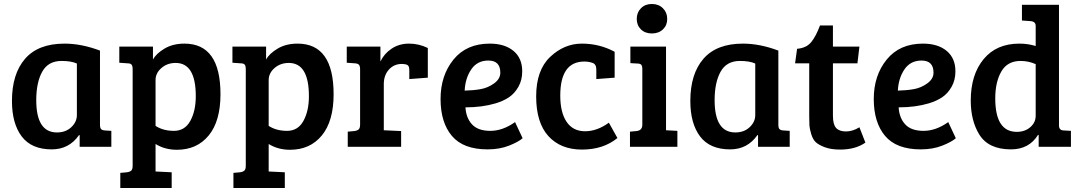

<svg xmlns="http://www.w3.org/2000/svg" viewBox="-20 -737 5422 964"><path d="M482 -483V-111Q482 -95 487.5 -89Q493 -83 507 -82L539 -80V0H380V-58L377 -59Q327 13 240 13Q138 13 89 -52Q40 -117 40 -230Q40 -366 106 -442Q172 -518 304 -518Q389 -518 482 -483ZM366 -159V-418Q338 -431 289 -431Q222 -431 192 -377Q162 -323 162 -234Q162 -72 266 -72Q310 -72 338 -98.5Q366 -125 366 -159Z M646 95V-389Q646 -406 640.5 -412.5Q635 -419 621 -419L579 -422V-503H748V-438Q764 -468 806 -493Q848 -518 906 -518Q1087 -518 1087 -264Q1087 -129 1028 -57Q969 15 868 15Q808 15 761 -14V124L842 128V207H584V131L617 128Q632 126 639 119.5Q646 113 646 95ZM963 -254Q963 -421 862 -421Q820 -421 790.5 -395.5Q761 -370 761 -335V-105Q799 -80 853.5 -80Q908 -80 935.5 -130Q963 -180 963 -254Z M1214 95V-389Q1214 -406 1208.5 -412.5Q1203 -419 1189 -419L1147 -422V-503H1316V-438Q1332 -468 1374 -493Q1416 -518 1474 -518Q1655 -518 1655 -264Q1655 -129 1596 -57Q1537 15 1436 15Q1376 15 1329 -14V124L1410 128V207H1152V131L1185 128Q1200 126 1207 119.5Q1214 113 1214 95ZM1531 -254Q1531 -421 1430 -421Q1388 -421 1358.5 -395.5Q1329 -370 1329 -335V-105Q1367 -80 1421.5 -80Q1476 -80 1503.5 -130Q1531 -180 1531 -254Z M1788 -112V-389Q1788 -405 1782.5 -411.5Q1777 -418 1763 -419L1721 -422V-503H1890V-428Q1908 -467 1946 -492.5Q1984 -518 2033.5 -518Q2083 -518 2128 -496V-347L2035 -340V-386Q2035 -406 2025 -411Q2014 -416 1998 -416Q1958 -416 1932.5 -387.5Q1907 -359 1907 -315V-83L1994 -79V0H1726V-76L1759 -79Q1774 -81 1781 -87.5Q1788 -94 1788 -112Z M2439 -518Q2514 -518 2558 -481.5Q2602 -445 2602 -379Q2602 -335 2583 -301.5Q2564 -268 2536 -249Q2508 -230 2468 -218Q2401 -198 2317 -198Q2320 -145 2350 -112.5Q2380 -80 2442 -80Q2504 -80 2566 -124L2604 -43Q2584 -25 2536.5 -6Q2489 13 2428 13Q2306 13 2249 -54.5Q2192 -122 2192 -240Q2192 -358 2257 -438Q2322 -518 2439 -518ZM2492 -372Q2492 -433 2432 -433Q2376 -433 2346 -388.5Q2316 -344 2313 -282Q2357 -283 2393.5 -289.5Q2430 -296 2461 -318.5Q2492 -341 2492 -372Z M3037 -121 3080 -44Q3009 14 2902 14Q2795 14 2733.5 -53.5Q2672 -121 2672 -253Q2672 -385 2742.5 -451.5Q2813 -518 2901.5 -518Q2990 -518 3066 -477V-347L2974 -340V-388Q2974 -415 2954.5 -421.5Q2935 -428 2914 -428Q2793 -428 2793 -257Q2793 -172 2825 -125Q2857 -78 2917.5 -78Q2978 -78 3037 -121Z M3324 -503V-83L3381 -80V0H3143V-76L3176 -79Q3205 -82 3205 -111V-389Q3205 -406 3199.5 -412Q3194 -418 3180 -418L3145 -420V-503ZM3198 -589.5Q3177 -610 3177 -642Q3177 -674 3198 -695.5Q3219 -717 3253 -717Q3287 -717 3308.5 -695.5Q3330 -674 3330 -642Q3330 -610 3308.5 -589.5Q3287 -569 3253 -569Q3219 -569 3198 -589.5Z M3888 -483V-111Q3888 -95 3893.5 -89Q3899 -83 3913 -82L3945 -80V0H3786V-58L3783 -59Q3733 13 3646 13Q3544 13 3495 -52Q3446 -117 3446 -230Q3446 -366 3512 -442Q3578 -518 3710 -518Q3795 -518 3888 -483ZM3772 -159V-418Q3744 -431 3695 -431Q3628 -431 3598 -377Q3568 -323 3568 -234Q3568 -72 3672 -72Q3716 -72 3744 -98.5Q3772 -125 3772 -159Z M4097 -609H4162V-503H4295L4285 -419H4162V-156Q4162 -112 4178 -94.5Q4194 -77 4227.5 -77Q4261 -77 4295 -98L4325 -21Q4275 14 4198 14Q4153 14 4122 2.5Q4091 -9 4076 -23Q4061 -37 4053 -64Q4045 -91 4044 -106.5Q4043 -122 4043 -152V-419H3972L3982 -492Q4029 -496 4053 -525.5Q4077 -555 4097 -609Z M4614 -518Q4689 -518 4733 -481.5Q4777 -445 4777 -379Q4777 -335 4758 -301.5Q4739 -268 4711 -249Q4683 -230 4643 -218Q4576 -198 4492 -198Q4495 -145 4525 -112.5Q4555 -80 4617 -80Q4679 -80 4741 -124L4779 -43Q4759 -25 4711.5 -6Q4664 13 4603 13Q4481 13 4424 -54.5Q4367 -122 4367 -240Q4367 -358 4432 -438Q4497 -518 4614 -518ZM4667 -372Q4667 -433 4607 -433Q4551 -433 4521 -388.5Q4491 -344 4488 -282Q4532 -283 4568.5 -289.5Q4605 -296 4636 -318.5Q4667 -341 4667 -372Z M5098 -518Q5141 -518 5180 -506V-607Q5180 -629 5154 -631L5111 -634V-713H5297V-105Q5298 -82 5322 -82L5357 -80V0H5195V-59L5192 -60Q5147 13 5056 13Q4942 13 4896 -63Q4854 -132 4854 -232Q4854 -362 4918.5 -440Q4983 -518 5098 -518ZM5180 -156V-415Q5144 -431 5104 -431Q5038 -431 5007.5 -378Q4977 -325 4977 -243Q4977 -75 5085 -75Q5126 -75 5153 -98.5Q5180 -122 5180 -156Z"/></svg>

Font: Bree Serif
Style: Regular
Weight: 400
Designer: Veronika Burian, Jos Scaglione
Foundry: TypeTogether
Version: Version 1.002